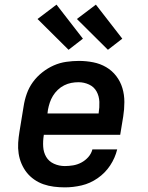

<svg xmlns="http://www.w3.org/2000/svg" viewBox="-20 -801 640 829"><path d="M260 8Q236 8 212.5 5Q189 2 167.5 -5.5Q146 -13 127.5 -26Q109 -39 95.5 -56Q82 -73 73 -94Q64 -115 60.5 -138Q57 -161 58.5 -184.5Q60 -208 64 -232L82 -342Q86 -369 95.5 -396Q105 -423 122 -446.5Q139 -470 162.5 -488.5Q186 -507 212 -518.5Q238 -530 266 -534Q294 -538 321 -538Q352 -538 382.5 -532Q413 -526 438.5 -511Q464 -496 482 -472.5Q500 -449 508.5 -420.5Q517 -392 517 -360.5Q517 -329 512 -298L499 -219H169V-217Q165 -192 166.5 -167.5Q168 -143 179.5 -123.5Q191 -104 213 -94Q235 -84 260 -84Q277 -84 295.5 -87Q314 -90 331 -99Q348 -108 361 -122.5Q374 -137 379 -156H486Q477 -119 455.5 -86.5Q434 -54 401.5 -31.5Q369 -9 332.5 -0.5Q296 8 260 8ZM185 -311H406V-313Q410 -337 409 -361.5Q408 -386 397 -406Q386 -426 364.5 -436Q343 -446 319 -446Q303 -446 287.5 -443Q272 -440 257 -432.5Q242 -425 229.5 -413Q217 -401 208.5 -387Q200 -373 195 -358Q190 -343 187 -327ZM446 -586 312 -719 394 -781 508 -634ZM276 -586 142 -719 224 -781 338 -634Z"/></svg>

Font: Iosevka Slab SmBdExObl
Style: Regular
Weight: 600
Width: 7
Italic angle: -9°
Monospace: yes
Designer: Belleve Invis
Foundry: Belleve Invis
Version: Version 11.1.0; ttfautohint (v1.8.3)